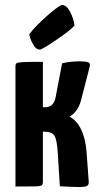

<svg xmlns="http://www.w3.org/2000/svg" viewBox="-20 -748 401 770"><path d="M292 2Q275 2 257.5 1Q240 0 220 -1L212 -130Q209 -185 199 -202.5Q189 -220 156 -220H152V-18Q152 -9 147.5 -5Q143 -1 120 -0.5Q97 0 42 0V-482Q42 -491 46.5 -494.5Q51 -498 74 -499Q97 -500 152 -500V-318H161Q177 -318 188.5 -328Q200 -338 204 -363L229 -494Q249 -499 266.5 -500.5Q284 -502 297 -502Q326 -502 335 -497.5Q344 -493 339 -478L305 -346Q298 -320 285.5 -304Q273 -288 259 -280Q288 -265 305.5 -228.5Q323 -192 327 -140L336 -18Q336 -6 328.5 -2Q321 2 292 2ZM140 -549Q126 -549 116 -564.5Q106 -580 101.5 -595Q97 -610 97 -610Q110 -628 130 -648Q150 -668 171 -686.5Q192 -705 208 -716.5Q224 -728 228 -728Q247 -728 261 -701Q275 -674 279 -646Q270 -635 249 -619Q228 -603 204.5 -587Q181 -571 162.5 -560Q144 -549 140 -549Z"/></svg>

Font: Yanone Kaffeesatz ExtraLight
Style: Regular
Weight: 200
Designer: Yanone (Cyrillic: Daniel Pouzeot, Huerta Tipografica, and Cyreal)
Foundry: Yanone
Version: Version 2.003